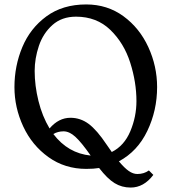

<svg xmlns="http://www.w3.org/2000/svg" viewBox="-20 -743 768 864"><path d="M650 24 670 44Q627 101 568 101Q528 101 495.5 81Q463 61 426 13Q402 17 368 17Q272 17 198 -36Q124 -89 84.5 -174Q45 -259 45 -351Q45 -446 80.5 -531Q116 -616 189 -669.5Q262 -723 368 -723Q463 -723 535.5 -670Q608 -617 647.5 -531Q687 -445 687 -351Q687 -246 643 -154Q599 -62 515 -17Q540 13 559.5 26.5Q579 40 598 40Q628 40 650 24ZM203 -165Q244 -213 297 -213Q342 -213 379 -185.5Q416 -158 460 -92L483 -59Q539 -87 566.5 -152.5Q594 -218 594 -288Q594 -373 566 -461Q538 -549 476.5 -608.5Q415 -668 322 -668Q258 -668 216 -630.5Q174 -593 155 -536.5Q136 -480 136 -424Q136 -358 153 -289Q170 -220 203 -165ZM388 -43Q346 -103 319 -127.5Q292 -152 266 -152Q241 -152 220 -140Q286 -53 388 -43Z"/></svg>

Font: Amita
Style: Regular
Weight: 400
Designer: Eduardo Rodriguez Tunni, Modular Infotech, Brian J. Bonislawsky
Foundry: Eduardo Rodriguez Tunni, Modular Infotech, Brian J. Bonislawsky
Version: Version 1.004